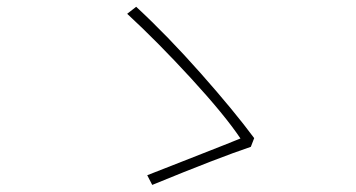

<svg xmlns="http://www.w3.org/2000/svg" viewBox="-20 -636 1040 561"><path d="M722.7 -232.4 712.9 -207Q620.1 -175.8 424.8 -95.7L410.2 -124Q437.5 -134.8 545.9 -177.2Q654.3 -219.7 682.6 -231.4Q636.7 -299.8 539.1 -406.2Q441.4 -512.7 351.6 -595.7L377.9 -616.2Q469.7 -531.2 566.9 -421.4Q664.1 -311.5 722.7 -232.4Z"/></svg>

Font: Gen Shin Gothic ExtraLight
Style: Regular
Weight: 100
Designer: [Source Han Sans]
Ryoko NISHIZUKA  (kana & ideographs); Paul D. Hunt (Latin, Greek & Cyrillic); Wenlong ZHANG  (bopomofo
Version: Version 1.002.20150607